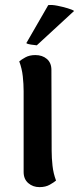

<svg xmlns="http://www.w3.org/2000/svg" viewBox="-20 -754 324 788"><path d="M192 -135Q192 -106 195.5 -74Q199 -42 210 -13Q202 -6 184.5 4Q167 14 142 14Q115 14 96 -2.5Q77 -19 77 -48V-380Q77 -409 73.5 -441Q70 -473 59 -502Q67 -509 84 -518.5Q101 -528 125 -528Q154 -528 172.5 -512Q191 -496 191 -467ZM284 -709 131 -568Q121 -569 107 -571Q93 -573 88 -577L178 -733Q193 -735 215.5 -730.5Q238 -726 258 -720Q278 -714 284 -709Z"/></svg>

Font: Arima SemiBold
Style: Regular
Weight: 600
Designer: Joana Correia and Natanael Gama
Foundry: NDISCOVER
Version: Version 1.101;gftools[0.9.23]